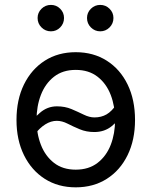

<svg xmlns="http://www.w3.org/2000/svg" viewBox="-20 -764 628 795"><path d="M293.5 11.7Q220.7 11.7 165.5 -23.4Q110.4 -58.6 79.3 -121.6Q48.3 -184.6 48.3 -267.1Q48.3 -351.1 79.3 -414.3Q110.4 -477.5 165.5 -512.7Q220.7 -547.9 293.5 -547.9Q366.7 -547.9 422.1 -512.7Q477.5 -477.5 508.3 -414.3Q539.1 -351.1 539.1 -267.1Q539.1 -184.6 508.3 -121.6Q477.5 -58.6 422.1 -23.4Q366.7 11.7 293.5 11.7ZM293.5 -61.5Q347.7 -61.5 384 -89.6Q420.4 -117.7 438.5 -164.3Q456.5 -210.9 456.5 -267.1Q456.5 -323.7 438.5 -370.8Q420.4 -418 384 -446.3Q347.7 -474.6 293.5 -474.6Q239.7 -474.6 203.6 -446.3Q167.5 -418 149.4 -371.1Q131.3 -324.2 131.3 -267.1Q131.3 -210.9 149.4 -164.3Q167.5 -117.7 203.6 -89.6Q239.7 -61.5 293.5 -61.5ZM121.6 -205.1 85.4 -233.9Q114.3 -269.5 145 -296.6Q175.8 -323.7 215.8 -323.7Q249 -323.7 276.1 -312.3Q303.2 -300.8 326.7 -289.3Q350.1 -277.8 371.1 -277.8Q399.4 -277.8 421.1 -290.3Q442.9 -302.7 464.4 -334.5L501.5 -308.6Q473.6 -267.1 443.4 -242.2Q413.1 -217.3 370.6 -217.3Q337.4 -217.3 310.1 -228.8Q282.7 -240.2 259.8 -252Q236.8 -263.7 215.3 -263.7Q190.9 -263.7 167.5 -249Q144 -234.4 121.6 -205.1ZM395 -634.3Q372.6 -634.3 356.4 -650.4Q340.3 -666.5 340.3 -689.5Q340.3 -711.9 356.4 -727.8Q372.6 -743.7 395 -743.7Q417.5 -743.7 433.6 -727.8Q449.7 -711.9 449.7 -689.5Q449.7 -666.5 433.6 -650.4Q417.5 -634.3 395 -634.3ZM190.9 -634.3Q168 -634.3 151.9 -650.4Q135.7 -666.5 135.7 -689.5Q135.7 -711.9 151.9 -727.8Q168 -743.7 190.9 -743.7Q213.4 -743.7 229.2 -727.8Q245.1 -711.9 245.1 -689.5Q245.1 -666.5 229.2 -650.4Q213.4 -634.3 190.9 -634.3Z"/></svg>

Font: V-Inter
Style: Regular-375
Weight: 375
Designer: Rasmus Andersson
Foundry: rsms
Version: Version 4.000;git-4146feb